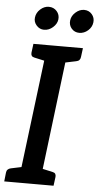

<svg xmlns="http://www.w3.org/2000/svg" viewBox="-61 -953 508 989"><g transform="rotate(5 193.0 -458.0)"><path d="M72 0 161 -719H270L182 0ZM0 0 5 -46Q6 -56 12 -62Q18 -68 28 -70L99 -85L101 0ZM154 0 176 -85 244 -70Q254 -68 258 -62Q262 -56 261 -46L255 0ZM189 -719 167 -634 99 -649Q89 -651 85 -657Q81 -663 82 -673L88 -719ZM344 -719 338 -673Q337 -663 331.5 -657Q326 -651 315 -649L243 -634V-719ZM205 -855Q202 -832 181.5 -814Q161 -796 136 -796Q113 -796 97 -814Q81 -832 84 -855Q87 -880 107 -898Q127 -916 151 -916Q176 -916 192 -898Q208 -880 205 -855ZM386 -856Q383 -831 363 -813.5Q343 -796 318 -796Q294 -796 278.5 -813.5Q263 -831 266 -856Q269 -880 289.5 -898Q310 -916 333 -916Q358 -916 373.5 -898Q389 -880 386 -856Z"/></g></svg>

Font: Aleo Medium
Style: Italic
Weight: 500
Italic angle: -7°
Designer: Alessio Laiso
Foundry: Alessio Laiso
Version: Version 2.001;gftools[0.9.29]